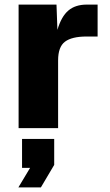

<svg xmlns="http://www.w3.org/2000/svg" viewBox="-20 -558 481 836"><path d="M61 0V-538H226L230 -428Q247 -486 277.5 -512Q308 -538 358 -538H405V-399H357Q293 -399 263 -376.5Q233 -354 233 -295V0ZM60 258 111 173H76V47H216V160L158 258Z"/></svg>

Font: Geist ExtBd
Style: Regular
Weight: 400
Designer: Basement.studio, Andrés Briganti, Mateo Zaragoza
Foundry: Basement.studio, Vercel, Andrés Briganti, Guido Ferreyra, Mateo Zaragoza
Version: Version 1.401